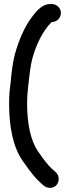

<svg xmlns="http://www.w3.org/2000/svg" viewBox="-20 -766 345 949"><path d="M236 -746H227C182.3 -746 149.9 -696.9 137.4 -681.5C100.4 -633.2 70.8 -561.5 53.4 -497C43.1 -459 36.4 -403.6 33.1 -363.4L27.1 -311.4C25.6 -292.2 25 -273.5 25 -252C25 -141.6 43.4 -41.6 91.4 28.2C111.4 57.2 134.3 88.7 157.3 114.6C157.5 114.9 158 115.3 158.3 115.7L173.3 130.7C178.5 135.8 183.7 140.7 189.6 145.9C194.2 149.9 207.6 163.8 229.6 162.5C272.4 159.8 282.7 106.3 253.6 83.4C249.4 79.8 242.6 73.2 235 66.7L222.3 53.9C204.6 33.7 182.6 4.3 165.8 -20.9C131.3 -72.7 114 -156.5 114 -253C114 -289.4 116.8 -319.7 120.8 -353.1C125.2 -391.1 130.6 -442.6 139.1 -474C158.7 -546.1 191.2 -612.8 232.7 -654.3C233.4 -655.1 234.6 -657 236 -657C260.8 -657 281 -677.2 281 -702C281 -728 259 -746 236 -746Z"/></svg>

Font: Just Breathe
Style: Bd
Weight: 400
Foundry: Cannot Into Space Fonts
Version: Version 0.72